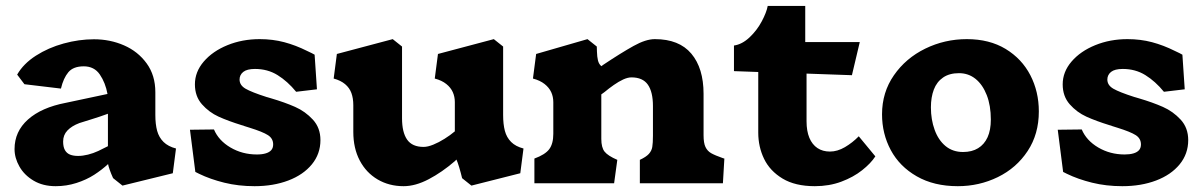

<svg xmlns="http://www.w3.org/2000/svg" viewBox="-20 -630 4140 660"><path d="M30 -117.5Q30 -178 76.2 -219.2Q122.5 -260.5 206 -276.5L349.5 -307Q342.5 -345.5 323.2 -373.8Q304 -402 268 -402Q232 -402 215 -381.8Q198 -361.5 189.5 -325.5L64 -340.5L39 -373.5Q60.5 -411 103.2 -438.5Q146 -466 198.8 -480.5Q251.5 -495 303 -495Q358.5 -495 406.5 -474Q454.5 -453 484.2 -412Q514 -371 514 -313V-234.5Q514 -203 520.2 -180.2Q526.5 -157.5 542.2 -142Q558 -126.5 585 -119.5L574 -34.5L401 8L369 -17.5Q368.5 -18.5 368.2 -19Q368 -19.5 367.5 -20.5Q362 -32.5 357.2 -46Q352.5 -59.5 351.5 -66Q330.5 -46.5 303.8 -29.2Q277 -12 242.8 -1Q208.5 10 171.5 10Q127.5 10 95.5 -9Q63.5 -28 46.8 -57.5Q30 -87 30 -117.5ZM351 -127.5V-239Q335 -233 322 -228.8Q309 -224.5 293 -219.5Q273.5 -213.5 253 -207Q226.5 -197 211.8 -181.5Q197 -166 197 -143.5Q197 -125 203.2 -114Q209.5 -103 220.8 -98.5Q232 -94 248.5 -94Q264.5 -94 282.5 -98.5Q300.5 -103 317.8 -111Q335 -119 351 -127.5Z M664.5 -32.5Q661 -34 658 -35.8Q655 -37.5 651.5 -39L633 -184L715.5 -185Q731.5 -147 772.2 -123Q813 -99 863 -99Q881 -99 893.5 -102.8Q906 -106.5 912.5 -114Q919 -121.5 919 -133.5Q919 -154 901 -165.5Q883 -177 838 -191Q829.5 -194 820.5 -196.5Q816.5 -198.5 811.5 -199.5Q764.5 -214 731.5 -229Q698.5 -244 674.2 -271.5Q650 -299 650 -340Q650 -383 680.5 -418.5Q711 -454 762 -474.8Q813 -495.5 872.5 -495.5Q917.5 -495.5 957 -485Q996.5 -474.5 1035.5 -455Q1055 -446 1061.5 -442L1069.5 -323L998 -314.5Q968.5 -350.5 934.2 -371.8Q900 -393 856.5 -393Q829 -393 816.2 -382.8Q803.5 -372.5 803.5 -356.5Q803.5 -337 824.2 -325Q845 -313 896.5 -296.5Q897.5 -296.5 897.5 -296.2Q897.5 -296 898.5 -296Q906.5 -294 912 -292Q959.5 -278 994.5 -262.5Q1029.5 -247 1055.5 -218.8Q1081.5 -190.5 1081.5 -148.5Q1081.5 -101 1052 -65Q1022.5 -29 971 -9.5Q919.5 10 855 10Q799.5 10 751 -2Q702.5 -14 664.5 -32.5Z M1194.5 -176.5V-268.5Q1194.5 -292 1188 -310Q1181.5 -328 1166.2 -340.8Q1151 -353.5 1127 -360L1138 -444.5L1330 -495.5L1362 -470V-223.5Q1362 -175 1379.5 -150Q1397 -125 1436 -125Q1450.5 -125 1469.5 -132.8Q1488.5 -140.5 1508 -152.8Q1527.5 -165 1543.5 -178.5V-279Q1543.5 -297.5 1536.5 -313.2Q1529.5 -329 1514.2 -341.2Q1499 -353.5 1474.5 -360L1485.5 -444.5L1677.5 -495.5L1709.5 -470V-234.5Q1709.5 -203 1715.5 -180.2Q1721.5 -157.5 1737 -142Q1752.5 -126.5 1779.5 -119.5L1768.5 -34.5L1600.5 8L1568.5 -17.5Q1564 -36.5 1558.5 -54.8Q1553 -73 1549 -81.5L1543.5 -76Q1499.5 -38 1453.8 -14Q1408 10 1367.5 10Q1317.5 10 1278 -13.2Q1238.5 -36.5 1216.5 -78.5Q1194.5 -120.5 1194.5 -176.5Z M1882 -278.5V-170Q1882 -136 1868 -117.2Q1854 -98.5 1817 -85V0H2091L2102 -80.5Q2069.5 -94.5 2058.2 -108.8Q2047 -123 2047 -152.5V-305.5Q2053 -309.5 2058 -313.5Q2073 -326 2089.8 -337.8Q2106.5 -349.5 2122.2 -356.8Q2138 -364 2150.5 -364Q2189.5 -364 2207 -339Q2224.5 -314 2224.5 -265.5V-165.5V-163.5Q2224.5 -138 2222.2 -124.8Q2220 -111.5 2210.5 -101Q2201 -90.5 2179.5 -80.5V0H2465L2470 -85L2466 -86Q2437.5 -96 2424.5 -103.5Q2411.5 -111 2405 -124.8Q2398.5 -138.5 2398.5 -165V-307.5Q2398.5 -395.5 2356.5 -445.5Q2314.5 -495.5 2231 -495.5Q2200 -495.5 2157.8 -472Q2115.5 -448.5 2054 -407.5L2047 -402.5Q2038.5 -410 2035.5 -422.2Q2032.5 -434.5 2032 -453L2031.5 -470L1999.5 -495.5L1823 -444.5L1812 -360Q1836.5 -353.5 1852 -341.2Q1867.5 -329 1874.8 -313.2Q1882 -297.5 1882 -278.5Z M2586.5 -174V-382.5L2503 -385.5V-473.5Q2531 -477.5 2556.5 -501.5Q2582 -525.5 2598.5 -556.5Q2615 -587.5 2619 -609.5H2748V-485.5H2935.5L2908.5 -371.5L2752.5 -377V-213Q2752.5 -179.5 2762.2 -156.2Q2772 -133 2790 -121Q2808 -109 2833 -109Q2858.5 -109 2884.5 -124.2Q2910.5 -139.5 2932 -161.5L2989 -92.5Q2973.5 -68.5 2943.5 -44.8Q2913.5 -21 2872 -5.5Q2830.5 10 2781 10Q2713.5 10 2670 -16.2Q2626.5 -42.5 2606.5 -84Q2586.5 -125.5 2586.5 -174Z M3012 -237Q3012 -312.5 3052.8 -371.2Q3093.5 -430 3160.5 -462.8Q3227.5 -495.5 3303.5 -495.5Q3381 -495.5 3436.8 -461.8Q3492.5 -428 3521.8 -371.5Q3551 -315 3551 -247Q3551 -169 3512.5 -110.8Q3474 -52.5 3410 -21.2Q3346 10 3272.5 10Q3190.5 10 3131.5 -23.8Q3072.5 -57.5 3042.2 -113.8Q3012 -170 3012 -237ZM3386 -219Q3386 -267 3372 -303Q3358 -339 3333.5 -358.8Q3309 -378.5 3276.5 -378.5Q3243.5 -378.5 3221.8 -363.5Q3200 -348.5 3190 -322Q3180 -295.5 3180 -261Q3180 -219 3192.8 -183.8Q3205.5 -148.5 3230.2 -128Q3255 -107.5 3290.5 -107.5Q3321 -107.5 3342.2 -120.5Q3363.5 -133.5 3374.8 -158.2Q3386 -183 3386 -219Z M3647.5 -32.5Q3644 -34 3641 -35.8Q3638 -37.5 3634.5 -39L3616 -184L3698.5 -185Q3714.5 -147 3755.2 -123Q3796 -99 3846 -99Q3864 -99 3876.5 -102.8Q3889 -106.5 3895.5 -114Q3902 -121.5 3902 -133.5Q3902 -154 3884 -165.5Q3866 -177 3821 -191Q3812.5 -194 3803.5 -196.5Q3799.5 -198.5 3794.5 -199.5Q3747.5 -214 3714.5 -229Q3681.5 -244 3657.2 -271.5Q3633 -299 3633 -340Q3633 -383 3663.5 -418.5Q3694 -454 3745 -474.8Q3796 -495.5 3855.5 -495.5Q3900.5 -495.5 3940 -485Q3979.5 -474.5 4018.5 -455Q4038 -446 4044.5 -442L4052.5 -323L3981 -314.5Q3951.5 -350.5 3917.2 -371.8Q3883 -393 3839.5 -393Q3812 -393 3799.2 -382.8Q3786.5 -372.5 3786.5 -356.5Q3786.5 -337 3807.2 -325Q3828 -313 3879.5 -296.5Q3880.5 -296.5 3880.5 -296.2Q3880.5 -296 3881.5 -296Q3889.5 -294 3895 -292Q3942.5 -278 3977.5 -262.5Q4012.5 -247 4038.5 -218.8Q4064.5 -190.5 4064.5 -148.5Q4064.5 -101 4035 -65Q4005.5 -29 3954 -9.5Q3902.5 10 3838 10Q3782.5 10 3734 -2Q3685.5 -14 3647.5 -32.5Z"/></svg>

Font: TMT Limkin
Style: Regular
Weight: 400
Designer: Gabriel Drozdov
Version: Version 1.000;Glyphs 3.1.2 (3151)